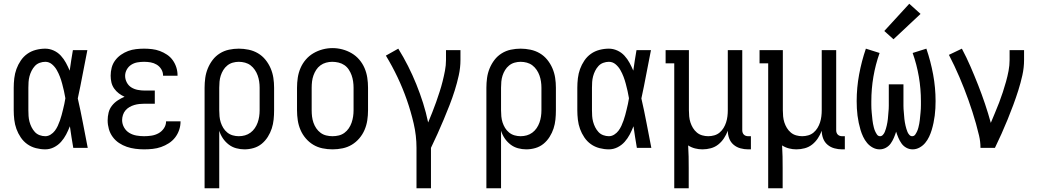

<svg xmlns="http://www.w3.org/2000/svg" viewBox="-20 -787 5540 1022"><path d="M221 8Q196 8 171 1.5Q146 -5 125.5 -19.5Q105 -34 90.5 -55.5Q76 -77 67.5 -100.5Q59 -124 56 -149.5Q53 -175 53 -200V-320Q53 -345 56 -370.5Q59 -396 67.5 -419.5Q76 -443 90.5 -464.5Q105 -486 125.5 -500.5Q146 -515 171 -521.5Q196 -528 221 -528Q244 -528 266 -518Q288 -508 304 -490.5Q320 -473 331 -452.5Q342 -432 351 -411Q355 -438 359 -465.5Q363 -493 368 -520H445Q432 -456 420 -391.5Q408 -327 394 -263Q409 -198 421.5 -132Q434 -66 447 0H370Q365 -29 360.5 -57.5Q356 -86 352 -115Q343 -92 332 -71Q321 -50 305 -32Q289 -14 267 -3Q245 8 221 8ZM221 -62Q236 -62 249.5 -70.5Q263 -79 272 -91Q281 -103 287.5 -117Q294 -131 299 -145.5Q304 -160 308 -174.5Q312 -189 315.5 -204Q319 -219 322.5 -234Q326 -249 328 -264Q325 -283 320.5 -302.5Q316 -322 311 -341Q306 -360 299 -378.5Q292 -397 282 -414.5Q272 -432 256.5 -445Q241 -458 221 -458Q206 -458 191 -452.5Q176 -447 165.5 -435.5Q155 -424 148 -410Q141 -396 137 -381Q133 -366 132 -350.5Q131 -335 131 -320V-200Q131 -185 132 -169.5Q133 -154 137 -139Q141 -124 148 -110Q155 -96 165.5 -84.5Q176 -73 191 -67.5Q206 -62 221 -62Z M747 8Q724 8 700.5 5Q677 2 655 -5.5Q633 -13 613.5 -26Q594 -39 580 -58Q566 -77 559.5 -100Q553 -123 553 -146Q553 -167 558 -187.5Q563 -208 576 -224.5Q589 -241 606.5 -252.5Q624 -264 643 -272Q627 -279 612.5 -290Q598 -301 587.5 -316Q577 -331 573 -348.5Q569 -366 569 -384Q569 -406 574.5 -427Q580 -448 593 -465.5Q606 -483 624 -495.5Q642 -508 662 -515.5Q682 -523 704 -525.5Q726 -528 747 -528Q768 -528 789.5 -525.5Q811 -523 831 -515.5Q851 -508 869 -496Q887 -484 899.5 -466.5Q912 -449 918.5 -428.5Q925 -408 925 -387Q925 -386 925 -385Q925 -384 925 -384H848Q848 -384 848 -384.5Q848 -385 848 -385Q848 -403 838.5 -418.5Q829 -434 814 -443Q799 -452 782 -455Q765 -458 747 -458Q729 -458 711.5 -455Q694 -452 679 -442.5Q664 -433 655 -417Q646 -401 646 -383Q646 -365 655 -348Q664 -331 679.5 -321.5Q695 -312 713.5 -308.5Q732 -305 750 -305H804V-235H750Q736 -235 722 -233.5Q708 -232 694.5 -228Q681 -224 669 -217Q657 -210 648 -199.5Q639 -189 634.5 -175Q630 -161 630 -148Q630 -127 640.5 -108.5Q651 -90 668.5 -79.5Q686 -69 706.5 -65.5Q727 -62 747 -62Q767 -62 786.5 -65Q806 -68 823.5 -77.5Q841 -87 852.5 -104Q864 -121 864 -141Q864 -141 864 -141Q864 -141 864 -141H941Q941 -141 941 -140.5Q941 -140 941 -140Q941 -117 933.5 -95Q926 -73 912 -55Q898 -37 878.5 -24.5Q859 -12 837.5 -4.5Q816 3 793 5.5Q770 8 747 8Z M1069 215V-320Q1069 -346 1072.5 -372Q1076 -398 1086 -422.5Q1096 -447 1112 -468Q1128 -489 1150.5 -503Q1173 -517 1199 -522.5Q1225 -528 1251 -528Q1277 -528 1303.5 -522.5Q1330 -517 1353 -503.5Q1376 -490 1393 -469Q1410 -448 1420.5 -423.5Q1431 -399 1435 -373Q1439 -347 1439 -320V-200Q1439 -175 1436.5 -150.5Q1434 -126 1426.5 -103Q1419 -80 1405.5 -58.5Q1392 -37 1373 -21.5Q1354 -6 1330 1Q1306 8 1281 8Q1259 8 1237 2Q1215 -4 1197 -18Q1179 -32 1166.5 -50.5Q1154 -69 1147 -91V215ZM1251 -62Q1268 -62 1284 -66.5Q1300 -71 1313.5 -81Q1327 -91 1336.5 -105Q1346 -119 1351.5 -134.5Q1357 -150 1359.5 -166.5Q1362 -183 1362 -200V-320Q1362 -337 1359.5 -353.5Q1357 -370 1351.5 -385.5Q1346 -401 1336.5 -415Q1327 -429 1314 -439Q1301 -449 1284.5 -453.5Q1268 -458 1251 -458Q1235 -458 1219 -453.5Q1203 -449 1190 -438.5Q1177 -428 1168.5 -414Q1160 -400 1155 -384.5Q1150 -369 1148.5 -352.5Q1147 -336 1147 -320V-200Q1147 -184 1148.5 -167.5Q1150 -151 1155 -135.5Q1160 -120 1168.5 -106Q1177 -92 1190 -81.5Q1203 -71 1219 -66.5Q1235 -62 1251 -62Z M1750 8Q1723 8 1696.5 2.5Q1670 -3 1647.5 -16.5Q1625 -30 1607.5 -50.5Q1590 -71 1579.5 -95.5Q1569 -120 1565 -146.5Q1561 -173 1561 -200V-320Q1561 -347 1565 -373.5Q1569 -400 1579.5 -424.5Q1590 -449 1607.5 -469.5Q1625 -490 1648 -503.5Q1671 -517 1697 -524Q1723 -531 1750 -531Q1777 -531 1803 -524Q1829 -517 1852 -503.5Q1875 -490 1892.5 -469.5Q1910 -449 1920.5 -424.5Q1931 -400 1935 -373.5Q1939 -347 1939 -320V-200Q1939 -173 1935 -146.5Q1931 -120 1920.5 -95.5Q1910 -71 1892.5 -50.5Q1875 -30 1852.5 -16.5Q1830 -3 1803.5 2.5Q1777 8 1750 8ZM1750 -62Q1767 -62 1783.5 -66Q1800 -70 1813.5 -80Q1827 -90 1836.5 -104Q1846 -118 1851.5 -134Q1857 -150 1859.5 -166.5Q1862 -183 1862 -200V-320Q1862 -337 1859.5 -354Q1857 -371 1851.5 -386.5Q1846 -402 1836.5 -416.5Q1827 -431 1813 -440.5Q1799 -450 1782 -454Q1765 -458 1748 -458Q1732 -458 1715.5 -453.5Q1699 -449 1685.5 -439Q1672 -429 1663 -415Q1654 -401 1648.5 -385.5Q1643 -370 1641 -353.5Q1639 -337 1639 -320V-200Q1639 -183 1641 -166.5Q1643 -150 1648.5 -134Q1654 -118 1663.5 -104Q1673 -90 1686.5 -80Q1700 -70 1716.5 -66Q1733 -62 1750 -62Z M2197 215V0Q2197 -65 2182 -129.5Q2167 -194 2145.5 -255.5Q2124 -317 2096 -376Q2068 -435 2034 -491L2100 -528Q2128 -483 2152 -435.5Q2176 -388 2196 -338.5Q2216 -289 2232 -238.5Q2248 -188 2259 -135Q2270 -162 2281 -189Q2292 -216 2301.5 -243.5Q2311 -271 2320 -298.5Q2329 -326 2336 -354Q2343 -382 2348.5 -410.5Q2354 -439 2354 -468V-520H2431V-468Q2431 -427 2422 -386Q2413 -345 2400.5 -305.5Q2388 -266 2373 -227.5Q2358 -189 2342 -151Q2326 -113 2309 -75Q2292 -37 2274 0V215Z M2569 215V-320Q2569 -346 2572.5 -372Q2576 -398 2586 -422.5Q2596 -447 2612 -468Q2628 -489 2650.5 -503Q2673 -517 2699 -522.5Q2725 -528 2751 -528Q2777 -528 2803.5 -522.5Q2830 -517 2853 -503.5Q2876 -490 2893 -469Q2910 -448 2920.5 -423.5Q2931 -399 2935 -373Q2939 -347 2939 -320V-200Q2939 -175 2936.5 -150.5Q2934 -126 2926.5 -103Q2919 -80 2905.5 -58.5Q2892 -37 2873 -21.5Q2854 -6 2830 1Q2806 8 2781 8Q2759 8 2737 2Q2715 -4 2697 -18Q2679 -32 2666.5 -50.5Q2654 -69 2647 -91V215ZM2751 -62Q2768 -62 2784 -66.5Q2800 -71 2813.5 -81Q2827 -91 2836.5 -105Q2846 -119 2851.5 -134.5Q2857 -150 2859.5 -166.5Q2862 -183 2862 -200V-320Q2862 -337 2859.5 -353.5Q2857 -370 2851.5 -385.5Q2846 -401 2836.5 -415Q2827 -429 2814 -439Q2801 -449 2784.5 -453.5Q2768 -458 2751 -458Q2735 -458 2719 -453.5Q2703 -449 2690 -438.5Q2677 -428 2668.5 -414Q2660 -400 2655 -384.5Q2650 -369 2648.5 -352.5Q2647 -336 2647 -320V-200Q2647 -184 2648.5 -167.5Q2650 -151 2655 -135.5Q2660 -120 2668.5 -106Q2677 -92 2690 -81.5Q2703 -71 2719 -66.5Q2735 -62 2751 -62Z M3221 8Q3196 8 3171 1.5Q3146 -5 3125.5 -19.5Q3105 -34 3090.5 -55.5Q3076 -77 3067.5 -100.5Q3059 -124 3056 -149.5Q3053 -175 3053 -200V-320Q3053 -345 3056 -370.5Q3059 -396 3067.5 -419.5Q3076 -443 3090.5 -464.5Q3105 -486 3125.5 -500.5Q3146 -515 3171 -521.5Q3196 -528 3221 -528Q3244 -528 3266 -518Q3288 -508 3304 -490.5Q3320 -473 3331 -452.5Q3342 -432 3351 -411Q3355 -438 3359 -465.5Q3363 -493 3368 -520H3445Q3432 -456 3420 -391.5Q3408 -327 3394 -263Q3409 -198 3421.5 -132Q3434 -66 3447 0H3370Q3365 -29 3360.5 -57.5Q3356 -86 3352 -115Q3343 -92 3332 -71Q3321 -50 3305 -32Q3289 -14 3267 -3Q3245 8 3221 8ZM3221 -62Q3236 -62 3249.5 -70.5Q3263 -79 3272 -91Q3281 -103 3287.5 -117Q3294 -131 3299 -145.5Q3304 -160 3308 -174.5Q3312 -189 3315.5 -204Q3319 -219 3322.5 -234Q3326 -249 3328 -264Q3325 -283 3320.5 -302.5Q3316 -322 3311 -341Q3306 -360 3299 -378.5Q3292 -397 3282 -414.5Q3272 -432 3256.5 -445Q3241 -458 3221 -458Q3206 -458 3191 -452.5Q3176 -447 3165.5 -435.5Q3155 -424 3148 -410Q3141 -396 3137 -381Q3133 -366 3132 -350.5Q3131 -335 3131 -320V-200Q3131 -185 3132 -169.5Q3133 -154 3137 -139Q3141 -124 3148 -110Q3155 -96 3165.5 -84.5Q3176 -73 3191 -67.5Q3206 -62 3221 -62Z M3569 215V-450H3523V-520H3647V-200Q3647 -184 3648.5 -167.5Q3650 -151 3655 -135.5Q3660 -120 3668.5 -106Q3677 -92 3689.5 -81.5Q3702 -71 3718 -66.5Q3734 -62 3750 -62Q3766 -62 3782 -66.5Q3798 -71 3810.5 -81.5Q3823 -92 3831.5 -106Q3840 -120 3845 -135.5Q3850 -151 3852 -167.5Q3854 -184 3854 -200V-520H3931V-93Q3931 -87 3933 -81Q3935 -75 3939.5 -70.5Q3944 -66 3950 -64Q3956 -62 3962 -62H3977V8H3962Q3942 8 3921.5 2.5Q3901 -3 3885 -16.5Q3869 -30 3861.5 -50Q3854 -70 3854 -91Q3846 -70 3833.5 -51Q3821 -32 3803.5 -18Q3786 -4 3764 2Q3742 8 3719 8Q3699 8 3679.5 3Q3660 -2 3643 -13Q3645 17 3645.5 47Q3646 77 3646 107V215Z M4069 215V-450H4023V-520H4147V-200Q4147 -184 4148.5 -167.5Q4150 -151 4155 -135.5Q4160 -120 4168.5 -106Q4177 -92 4189.5 -81.5Q4202 -71 4218 -66.5Q4234 -62 4250 -62Q4266 -62 4282 -66.5Q4298 -71 4310.5 -81.5Q4323 -92 4331.5 -106Q4340 -120 4345 -135.5Q4350 -151 4352 -167.5Q4354 -184 4354 -200V-520H4431V-93Q4431 -87 4433 -81Q4435 -75 4439.5 -70.5Q4444 -66 4450 -64Q4456 -62 4462 -62H4477V8H4462Q4442 8 4421.5 2.5Q4401 -3 4385 -16.5Q4369 -30 4361.5 -50Q4354 -70 4354 -91Q4346 -70 4333.5 -51Q4321 -32 4303.5 -18Q4286 -4 4264 2Q4242 8 4219 8Q4199 8 4179.5 3Q4160 -2 4143 -13Q4145 17 4145.5 47Q4146 77 4146 107V215Z M4838 8Q4820 8 4804.5 -0.5Q4789 -9 4779 -23Q4769 -37 4762 -53.5Q4755 -70 4750 -86Q4745 -70 4738 -53.5Q4731 -37 4721 -23Q4711 -9 4695.5 -0.5Q4680 8 4662 8Q4643 8 4625.5 -1.5Q4608 -11 4595.5 -26Q4583 -41 4574.5 -59Q4566 -77 4560.5 -95.5Q4555 -114 4551 -133Q4547 -152 4544.5 -171.5Q4542 -191 4541 -210.5Q4540 -230 4540 -249Q4540 -320 4553 -390.5Q4566 -461 4589 -528L4662 -505Q4640 -443 4629 -378.5Q4618 -314 4618 -248Q4618 -238 4618 -228Q4618 -218 4618.5 -208Q4619 -198 4620 -188Q4621 -178 4622 -168Q4623 -158 4624 -148Q4625 -138 4627 -128Q4629 -118 4631.5 -108Q4634 -98 4638 -89Q4642 -80 4648 -71Q4654 -62 4665 -62Q4673 -62 4679.5 -69Q4686 -76 4689.5 -84.5Q4693 -93 4695.5 -101.5Q4698 -110 4700 -118.5Q4702 -127 4703.5 -136Q4705 -145 4706 -153.5Q4707 -162 4707.5 -171Q4708 -180 4709 -189Q4710 -198 4710.5 -207Q4711 -216 4711 -224.5Q4711 -233 4711 -242Q4711 -251 4711 -260V-338H4789V-260Q4789 -251 4789 -242Q4789 -233 4789 -224.5Q4789 -216 4789.5 -207Q4790 -198 4791 -189Q4792 -180 4792.5 -171Q4793 -162 4794 -153.5Q4795 -145 4796.5 -136Q4798 -127 4800 -118.5Q4802 -110 4804.5 -101.5Q4807 -93 4810.5 -84.5Q4814 -76 4820.5 -69Q4827 -62 4835 -62Q4846 -62 4852 -71Q4858 -80 4862 -89Q4866 -98 4868.5 -108Q4871 -118 4873 -128Q4875 -138 4876 -148Q4877 -158 4878 -168Q4879 -178 4880 -188Q4881 -198 4881.5 -208Q4882 -218 4882 -228Q4882 -238 4882 -248Q4882 -314 4871 -378.5Q4860 -443 4838 -505L4911 -528Q4934 -461 4947 -390.5Q4960 -320 4960 -249Q4960 -230 4959 -210.5Q4958 -191 4955.5 -171.5Q4953 -152 4949 -133Q4945 -114 4939.5 -95.5Q4934 -77 4925.5 -59Q4917 -41 4904.5 -26Q4892 -11 4874.5 -1.5Q4857 8 4838 8ZM4736 -578 4687 -622 4820 -767 4880 -713Z M5199 0Q5199 -33 5191.5 -65Q5184 -97 5175 -129Q5166 -161 5156 -192Q5146 -223 5135 -254Q5124 -285 5112 -315.5Q5100 -346 5087 -376.5Q5074 -407 5060 -436.5Q5046 -466 5031 -495L5100 -528Q5125 -481 5146 -432.5Q5167 -384 5186.5 -334.5Q5206 -285 5223 -234.5Q5240 -184 5254 -133Q5265 -160 5276.5 -187Q5288 -214 5298.5 -241.5Q5309 -269 5318 -296.5Q5327 -324 5335 -352.5Q5343 -381 5348.5 -410Q5354 -439 5354 -468V-520H5431V-468Q5431 -427 5422 -386.5Q5413 -346 5400.5 -306.5Q5388 -267 5373.5 -228Q5359 -189 5343.5 -151Q5328 -113 5311 -75Q5294 -37 5276 0Z"/></svg>

Font: Iosevka Gothic
Style: Regular
Weight: 400
Monospace: yes
Designer: Belleve Invis
Foundry: Belleve Invis
Version: Version 15.5.1; ttfautohint (v1.8.4)